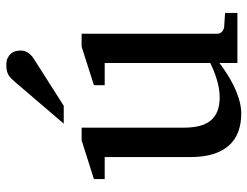

<svg xmlns="http://www.w3.org/2000/svg" viewBox="-108 -665 785 609"><g transform="rotate(-90 284.5 -360.5)"><path d="M389.2 0V-57.1Q376.5 -47.4 358.2 -35.2Q339.8 -22.9 318.6 -12.5Q297.4 -2 274.2 5.1Q251 12.2 229 12.2Q196.8 12.2 171.1 2.7Q145.5 -6.8 127.7 -26.6Q109.9 -46.4 100.3 -76.9Q90.8 -107.4 90.8 -149.9V-420.9H21V-455.1L144 -494.1H184.1V-168.9Q184.1 -142.6 189.2 -121.6Q194.3 -100.6 205.8 -85.9Q217.3 -71.3 235.8 -63.7Q254.4 -56.2 280.8 -56.2Q295.9 -56.2 311.5 -59.1Q327.1 -62 341.3 -66.7Q355.5 -71.3 367.9 -76.4Q380.4 -81.5 389.2 -85.9V-420.9H318.8V-455.1L440.9 -494.1H481.9V-64Q481.9 -54.7 488.5 -48.8Q495.1 -43 503.9 -42L547.9 -39.1V0ZM428.7 -688Q428.7 -674.3 422.1 -664.6Q415.5 -654.8 405.8 -647.9L253.4 -550.8H196.8L329.6 -706.1Q335.4 -712.4 340.3 -717.5Q345.2 -722.7 351.1 -726.1Q356.9 -729.5 364.5 -731.2Q372.1 -732.9 382.8 -732.9Q396 -732.9 404.8 -728.8Q413.6 -724.6 418.9 -718.3Q424.3 -711.9 426.5 -703.9Q428.7 -695.8 428.7 -688Z"/></g></svg>

Font: BabelStone Ogham Lithic
Style: Regular
Weight: 400
Designer: Andrew West
Foundry: BabelStone
Version: Version 1.02 March 14, 2022